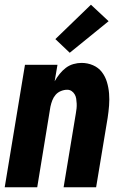

<svg xmlns="http://www.w3.org/2000/svg" viewBox="-20 -795 540 815"><path d="M0 0 86 -520H224L212 -450Q221 -466 233 -481Q245 -496 259.5 -507Q274 -518 291.5 -523Q309 -528 326 -528Q352 -528 375 -518Q398 -508 412.5 -489Q427 -470 434 -446.5Q441 -423 443 -398Q445 -373 443 -347Q441 -321 437 -295L388 0H250L302 -314Q304 -325 305 -335Q306 -345 305.5 -355.5Q305 -366 303.5 -376Q302 -386 297 -394.5Q292 -403 284 -408.5Q276 -414 265 -414Q252 -414 238.5 -408.5Q225 -403 216 -392.5Q207 -382 202 -369Q197 -356 194 -342L138 0ZM276 -571 215 -629 366 -775 441 -705Z"/></svg>

Font: Iosevka Term Curly Heavy
Style: Italic
Weight: 900
Italic angle: -9°
Designer: Belleve Invis
Foundry: Belleve Invis
Version: Version 32.3.0